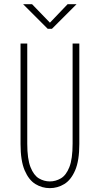

<svg xmlns="http://www.w3.org/2000/svg" viewBox="-20 -914 490 944"><path d="M225 11Q187 11 154.2 -9Q121.5 -29 101.2 -76.5Q81 -124 81 -206V-700H114V-208Q114 -132.5 130 -92.2Q146 -52 171.2 -37Q196.5 -22 225 -22Q253.5 -22 279.2 -37Q305 -52 321 -92.2Q337 -132.5 337 -208V-700H370V-206Q370 -124 349.5 -76.5Q329 -29 296 -9Q263 11 225 11ZM93.5 -893.5H137.5L225.5 -802.5L312.5 -893.5H356.5L235.5 -772.5H214.5Z"/></svg>

Font: Trispace Condensed Thin
Style: Regular
Weight: 100
Width: 3
Designer: Tyler Finck
Foundry: Etcetera Type Company
Version: Version 1.210; ttfautohint (v1.8.3)